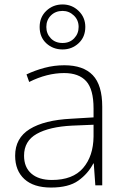

<svg xmlns="http://www.w3.org/2000/svg" viewBox="-20 -832 561 862"><path d="M269 -539Q354 -539 396.5 -494.5Q439 -450 439 -353V0H408L401 -98H399Q375 -52 331.5 -21Q288 10 209 10Q131 10 89.5 -28Q48 -66 48 -133Q48 -212 113.5 -252.5Q179 -293 300 -299L400 -305V-345Q400 -431 367 -467.5Q334 -504 268 -504Q191 -504 111 -464L99 -498Q137 -516 180 -527.5Q223 -539 269 -539ZM304 -268Q202 -263 145 -231Q88 -199 88 -133Q88 -81 121 -52.5Q154 -24 213 -24Q307 -24 353 -77.5Q399 -131 400 -219V-272ZM261 -610Q218 -610 188 -637.5Q158 -665 158 -711Q158 -755 188 -783.5Q218 -812 261 -812Q303 -812 333 -783Q363 -754 363 -711Q363 -666 333 -638Q303 -610 261 -610ZM261 -639Q293 -639 313 -660Q333 -681 333 -711Q333 -742 311.5 -762.5Q290 -783 261 -783Q229 -783 208.5 -762.5Q188 -742 188 -711Q188 -681 208 -660Q228 -639 261 -639Z"/></svg>

Font: Noto Sans Lao Looped ExtraLight
Style: Regular
Weight: 200
Designer: Mark Frömberg, Ben Mitchell
Foundry: The Fontpad Ltd
Version: Version 1.002; ttfautohint (v1.8.4.7-5d5b)